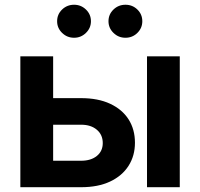

<svg xmlns="http://www.w3.org/2000/svg" viewBox="-20 -781 835 801"><path d="M156.7 -371.6H318.4Q389.2 -371.6 439.5 -348.1Q489.7 -324.7 516.4 -283Q543 -241.2 543 -185.5Q543 -131.3 516.4 -89.4Q489.7 -47.4 439.5 -23.7Q389.2 0 318.4 0H64.9V-545.9H201.7V-110.4H318.4Q359.4 -110.4 384 -130.4Q408.7 -150.4 408.7 -184.1Q408.7 -218.8 384 -239.7Q359.4 -260.7 318.4 -260.7H156.7ZM593.3 0V-545.9H730V0ZM503.4 -623.5Q474.1 -623.5 453.4 -643.8Q432.6 -664.1 432.6 -692.4Q432.6 -721.2 453.4 -741.2Q474.1 -761.2 503.4 -761.2Q532.7 -761.2 553.2 -741.2Q573.7 -721.2 573.7 -692.4Q573.7 -664.1 553.2 -643.8Q532.7 -623.5 503.4 -623.5ZM289.1 -623.5Q259.8 -623.5 239 -643.8Q218.3 -664.1 218.3 -692.4Q218.3 -721.2 239 -741.2Q259.8 -761.2 289.1 -761.2Q317.9 -761.2 338.6 -741.2Q359.4 -721.2 359.4 -692.4Q359.4 -664.1 338.6 -643.8Q317.9 -623.5 289.1 -623.5Z"/></svg>

Font: Inter Cardless
Style: Bold
Weight: 700
Designer: Rasmus Andersson
Foundry: rsms
Version: Version 4.001;git-9221beed3